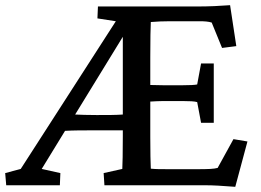

<svg xmlns="http://www.w3.org/2000/svg" viewBox="-39 -715 1009 741"><path d="M869 6 916 -169 862 -178 801 -67C786 -63 768 -62 717 -62H622C578 -62 565 -62 543 -64C542 -80 541 -132 541 -186V-323C559 -324 575 -325 591 -325H666C693 -325 712 -324 722 -321L737 -241H786V-470H737L722 -389C712 -387 693 -386 666 -386H591C575 -386 559 -387 541 -387V-494C541 -556 542 -618 543 -630C568 -632 591 -633 615 -633H732C750 -633 765 -632 778 -628L818 -530L873 -537L849 -695C810 -692 767 -690 724 -690H339L337 -644L408 -633L41 -63L-19 -47L-15 0H192L194 -47L122 -63L212 -210C244 -212 283 -212 334 -212H435V-190C435 -119 434 -85 433 -63L361 -47L364 0H753C784 0 817 2 869 6ZM251 -273 435 -573V-273C409 -271 376 -271 334 -271C299 -271 272 -272 251 -273Z"/></svg>

Font: TPK Tissa Web Medium
Style: Regular
Weight: 500
Designer: Jacques Le Bailly, Suppakit Chalermlarp | Katatrad Co.,Ltd.
Foundry: Jacques Le Bailly, Cadson Demak Co.,Ltd.
Version: Version 5.000;Glyphs 3.1.2 (3151)